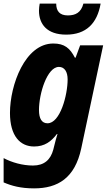

<svg xmlns="http://www.w3.org/2000/svg" viewBox="-22 -799 594 1059"><path d="M343 -608C452 -608 514 -669 533 -779H438C425 -729 394 -714 352 -714C308 -714 288 -737 288 -779H197C195 -767 193 -754 193 -740C193 -666 237 -608 343 -608ZM166 240C297 240 391 183 426 20L547 -549H420L395 -481H391C364 -533 334 -559 272 -559C116 -559 33 -330 33 -176C33 -48 90 9 166 9C224 9 260 -18 292 -60H295C289 -39 281 -13 277 6L272 26C257 82 222 114 160 114C102 114 43 97 -2 73V207C42 226 92 240 166 240ZM240 -119C209 -119 193 -144 193 -192C193 -283 238 -430 303 -430C334 -430 351 -403 351 -361C351 -275 310 -119 240 -119Z"/></svg>

Font: Noto Sans SemiCondensed ExtraBold
Style: Italic
Weight: 800
Width: 4
Italic angle: -12°
Designer: Monotype Design Team
Foundry: Monotype Imaging Inc.
Version: Version 2.013